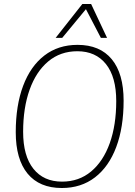

<svg xmlns="http://www.w3.org/2000/svg" viewBox="-20 -934 679 963"><path d="M290 9Q178 9 118.5 -63Q59 -135 59 -271Q59 -405 96 -503.5Q133 -602 202.5 -655.5Q272 -709 369 -709Q481 -709 540.5 -637Q600 -565 600 -429Q600 -295 563 -196.5Q526 -98 456.5 -44.5Q387 9 290 9ZM291 -23Q376 -23 437 -74Q498 -125 530.5 -216Q563 -307 563 -427Q563 -548 511.5 -612.5Q460 -677 368 -677Q283 -677 222 -626Q161 -575 128.5 -484Q96 -393 96 -273Q96 -152 147.5 -87.5Q199 -23 291 -23ZM259 -744 393 -914H437L517 -744H486L411 -888L292 -744Z"/></svg>

Font: Georama ExtraLight
Style: Italic
Weight: 200
Italic angle: -9°
Designer: Jean-Baptiste Levee
Foundry: Production Type
Version: Version 1.000